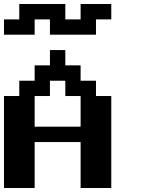

<svg xmlns="http://www.w3.org/2000/svg" viewBox="-20 -943 732 963"><path d="M384.3 -307.6V-461.4H307.6V-538.1H230.5V-461.4H153.8V-307.6ZM0 0V-461.4H76.7V-538.1H153.8V-615.2H230.5V-691.9H307.6V-615.2H384.3V-538.1H461.4V-461.4H538.1V0H384.3V-230.5H153.8V0ZM0 -769V-845.7H76.7V-922.9H307.6V-845.7H384.3V-922.9H538.1V-845.7H461.4V-769H230.5V-845.7H153.8V-769Z"/></svg>

Font: Good Old DOS
Style: Regular
Weight: 400
Designer: Vasily Draigo
Foundry: Vasily Draigo
Version: 1.0